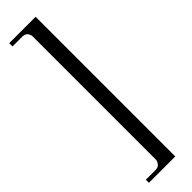

<svg xmlns="http://www.w3.org/2000/svg" viewBox="-264 -606 729 729"><g transform="rotate(-45 100.5 -241.0)"><path d="M90.8 -571.3Q90.8 -581.1 84 -589.8Q77.1 -598.6 61.5 -598.6Q44.9 -598.6 9.8 -598.6Q9.8 -603.5 9.8 -616.2Q44.9 -616.2 151.4 -616.2Q151.4 -475.6 151.4 -53.7Q151.4 -6.8 151.4 133.8Q116.2 133.8 9.8 133.8Q9.8 129.9 9.8 117.2Q23.4 117.2 61.5 117.2Q77.1 117.2 84 107.4Q90.8 98.6 90.8 88.9Q90.8 -130.9 90.8 -571.3Z"/></g></svg>

Font: BSRU BANSOMDEJ
Style: Regular
Weight: 400
Designer: Wisit Potiwat
Version: Version 1.000;PS 002.000;hotconv 1.0.70;makeotf.lib2.5.58329